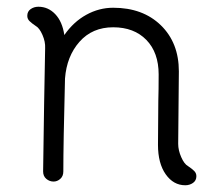

<svg xmlns="http://www.w3.org/2000/svg" viewBox="-20 -535 644 570"><path d="M563 -12Q563 1 553 8Q543 15 530 15Q495 15 472 -17.5Q449 -50 449 -105L450 -236Q451 -267 451 -314Q451 -379 414.5 -416.5Q378 -454 316 -454Q254 -454 216 -411Q178 -368 173 -302V-303Q168 -108 168 -26Q168 -12 159 -4Q150 4 139 4Q127 4 117.5 -4Q108 -12 108 -26L111 -228L114 -392Q115 -411 106 -431.5Q97 -452 86 -458Q74 -466 67.5 -472.5Q61 -479 61 -488Q61 -501 71 -508Q81 -515 94 -515Q123 -515 144 -493Q165 -471 171 -431Q198 -470 236 -491Q274 -512 316 -512Q404 -512 457.5 -460Q511 -408 511 -323L509 -108Q509 -89 518 -68.5Q527 -48 538 -42Q550 -34 556.5 -27.5Q563 -21 563 -12Z"/></svg>

Font: Tsukimi Rounded
Style: Regular
Weight: 400
Designer: Takashi Funayama
Foundry: Takashi Funayama
Version: Version 1.032; ttfautohint (v1.8.3)